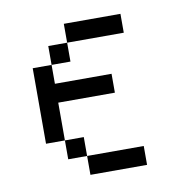

<svg xmlns="http://www.w3.org/2000/svg" viewBox="-63 -563 626 626"><g transform="rotate(-10 250.0 -250.0)"><path d="M375 -437.5H187.5V-500H375ZM62.5 -375H125V-312.5H312.5V-250H125V-125H62.5ZM125 -125H187.5V-62.5H125ZM125 -437.5H187.5V-375H125ZM187.5 -62.5H375V0H187.5Z"/></g></svg>

Font: 寒蝉点阵体 16px
Style: Regular
Weight: 400
Designer: Designed by Warren2060
Foundry: ChillType
Version: Version 1.000